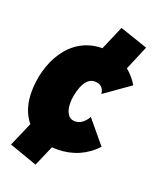

<svg xmlns="http://www.w3.org/2000/svg" viewBox="-144 -742 767 946"><g transform="rotate(20 239.0 -269.0)"><path d="M233 13C314 13 383 -18 435 -74L335 -194C318 -164 295 -147 268 -147C229 -147 216 -186 216 -225C216 -266 235 -365 293 -365C321 -365 342 -352 345 -318L478 -412C463 -438 443 -461 420 -480L474 -608L327 -658L273 -532C97 -531 18 -357 18 -211C18 -147 36 -96 67 -59L12 68L159 120L206 12Z"/></g></svg>

Font: Fixel Text 20240404 Black
Style: Italic
Weight: 900
Width: 4
Italic angle: -10°
Designer: AlfaBravo + MacPaw
Foundry: Kyrylo Tkachov, Marchela Mozhyna, Serhii Makarenko, Maria Weinstein, Zakhar Kryvoshyya
Version: Version 1.211;Glyphs 3.2 (3225)